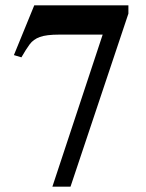

<svg xmlns="http://www.w3.org/2000/svg" viewBox="-20 -680 544 714"><path d="M457.5 -629.4 242.2 14.2H174.8L361.8 -551.3H200.2Q152.3 -551.3 128.2 -542.5Q104 -533.7 90.3 -515.1Q76.7 -496.6 59.6 -466.8L31.7 -475.1L107.4 -660.2H457.5Z"/></svg>

Font: Awami Nastaliq
Style: Bold
Weight: 700
Designer: Peter Martin, SIL International
Foundry: SIL International
Version: Version 3.100